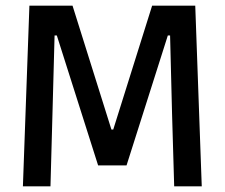

<svg xmlns="http://www.w3.org/2000/svg" viewBox="-20 -659 794 679"><path d="M158.5 0H61L84 -639H236.5L374 -201H380.5L518 -639H670.5L693.5 0H596L588.5 -255.5L581.5 -533.5H573.5L427.5 -74H327L181 -533.5H173L165.5 -255Z"/></svg>

Font: Anek Devanagari Medium Medium
Style: Regular
Weight: 500
Version: Version 1.003